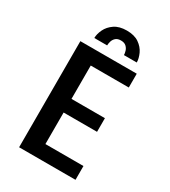

<svg xmlns="http://www.w3.org/2000/svg" viewBox="-212 -991 974 1097"><g transform="rotate(30 275.0 -443.0)"><path d="M94.5 0V-700H466.5V-609H215.5V-389H436V-299H215.5V-91H466.5V0ZM295 -885.5Q345 -885.5 375.8 -864.2Q406.5 -843 420.5 -812.5Q434.5 -782 434.5 -755.5H350Q350 -766.5 345.5 -781.8Q341 -797 328.8 -808.2Q316.5 -819.5 294 -819.5Q271.5 -819.5 259.5 -808.2Q247.5 -797 243.2 -781.8Q239 -766.5 239 -755.5H154.5Q154.5 -782 169 -812.5Q183.5 -843 214.5 -864.2Q245.5 -885.5 295 -885.5Z"/></g></svg>

Font: Trispace SemiCondensed Medium
Style: Regular
Weight: 500
Width: 4
Designer: Tyler Finck
Foundry: Etcetera Type Company
Version: Version 1.210; ttfautohint (v1.8.3)